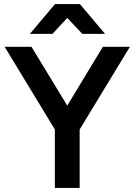

<svg xmlns="http://www.w3.org/2000/svg" viewBox="-20 -932 667 952"><path d="M338 -368H289L490 -700H624L375 -290V0H252V-290L3 -700H136ZM128 -764 253 -912H376L501 -764H388L280 -879H347L240 -764Z"/></svg>

Font: SUSE SemiBold
Style: Regular
Weight: 600
Designer: Rene Bieder
Foundry: SUSE
Version: Version 1.000